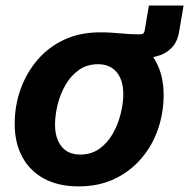

<svg xmlns="http://www.w3.org/2000/svg" viewBox="-20 -664 685 695"><path d="M333.5 -457.5 348.1 -546.9Q366.2 -546.9 383.5 -545.7Q400.9 -544.4 418.2 -543Q435.5 -541.5 452.9 -540.5Q470.2 -539.6 487.3 -539.6Q501.5 -539.6 503.4 -552.2L519 -644H644.5L628.4 -549.3Q623 -515.6 605 -494.9Q586.9 -474.1 560.3 -464.4Q533.7 -454.6 502 -454.6Q460.4 -454.6 417.7 -456.1Q375 -457.5 333.5 -457.5ZM264.6 10.7Q191.4 10.7 139.6 -17.3Q87.9 -45.4 60.5 -96.2Q33.2 -147 33.2 -215.3Q33.2 -281.2 54.4 -340.8Q75.7 -400.4 115.5 -447Q155.3 -493.7 212.4 -520.3Q269.5 -546.9 341.3 -546.9Q414.1 -546.9 465.8 -519Q517.6 -491.2 544.9 -440.2Q572.3 -389.2 572.3 -320.3Q572.3 -254.9 551.5 -195.3Q530.8 -135.7 490.7 -89.4Q450.7 -43 393.8 -16.1Q336.9 10.7 264.6 10.7ZM270.5 -104.5Q310.5 -104.5 339.8 -125.5Q369.1 -146.5 388.2 -179.9Q407.2 -213.4 416.7 -251.5Q426.3 -289.6 426.3 -323.7Q426.3 -356.9 415.8 -380.9Q405.3 -404.8 385 -418.2Q364.7 -431.6 335 -431.6Q295.4 -431.6 265.9 -410.9Q236.3 -390.1 217.3 -356.9Q198.2 -323.7 188.7 -285.6Q179.2 -247.6 179.2 -212.9Q179.2 -163.6 202.6 -134Q226.1 -104.5 270.5 -104.5Z"/></svg>

Font: Inter 18pt
Style: Bold Italic
Weight: 700
Italic angle: -9.3988°
Designer: Rasmus Andersson
Foundry: rsms
Version: Version 4.001;git-66647c0bb